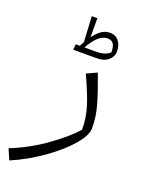

<svg xmlns="http://www.w3.org/2000/svg" viewBox="-211 -697 772 1029"><g transform="rotate(20 174.5 -182.0)"><path d="M-49 197Q64 151 154.5 84.5Q245 18 287 -31Q288 -95 268.5 -158.5Q249 -222 203 -321L262 -348Q300 -246 317.5 -183.5Q335 -121 335 -57Q335 -16 285 42Q235 100 152.5 158.5Q70 217 -23 257ZM320 -486Q320 -462 297 -440Q274 -418 229 -418H96L99 -450H122Q126 -459 136 -475L128 -621H160V-512Q183 -543 204.5 -557Q226 -571 252 -571Q283 -571 301.5 -548Q320 -525 320 -486ZM293 -475Q293 -508 282.5 -523Q272 -538 249 -538Q222 -538 197.5 -516Q173 -494 148 -450H214Q268 -450 293 -475Z"/></g></svg>

Font: FiraGO Light
Style: Italic
Weight: 300
Italic angle: -8°
Designer: bBox Type GmbH
Foundry: bBox Type GmbH
Version: Version 1.001